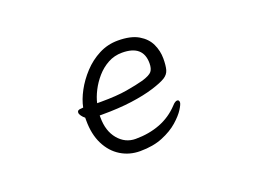

<svg xmlns="http://www.w3.org/2000/svg" viewBox="-82 -667 1163 867"><g transform="rotate(-20 500.0 -234.0)"><path d="M346 -196V-186Q346 -121 379.5 -81Q413 -41 463 -41Q527 -41 580.5 -61.5Q634 -82 674 -125Q681 -133 687 -136.5Q693 -140 697 -140Q707 -140 707 -128Q707 -119 692.5 -96Q678 -73 648 -46.5Q618 -20 572 -1Q526 18 463 18Q412 18 370.5 -7.5Q329 -33 305 -81Q281 -129 281 -195V-209Q272 -216 265.5 -225Q259 -234 259 -241Q259 -254 278 -254L288 -255Q295 -291 316.5 -331Q338 -371 371 -406.5Q404 -442 446.5 -464Q489 -486 538 -486Q600 -486 636.5 -464.5Q673 -443 688.5 -409.5Q704 -376 704 -340Q704 -306 698.5 -286Q693 -266 673 -253.5Q653 -241 608 -227Q563 -213 500.5 -204.5Q438 -196 359 -196ZM374 -252Q448 -252 498 -260.5Q548 -269 581 -278Q617 -289 627.5 -302Q638 -315 638 -341Q638 -428 537 -428Q500 -428 469 -411Q438 -394 414.5 -367Q391 -340 375.5 -309.5Q360 -279 354 -252Z"/></g></svg>

Font: Klee One SemiBold
Style: Regular
Weight: 600
Designer: Fontworks Inc.
Foundry: Fontworks Inc.
Version: Version 1.00;January 12, 2022;FontCreator 13.0.0.2683 64-bit